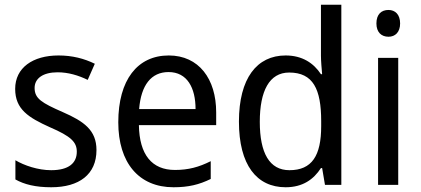

<svg xmlns="http://www.w3.org/2000/svg" viewBox="-20 -780 1778 810"><path d="M387 -147C387 -231 334 -268 245 -307C156 -346 126 -364 126 -409C126 -449 161 -475 223 -475C268 -475 311 -462 350 -443L380 -511C335 -533 285 -546 227 -546C118 -546 44 -494 44 -405C44 -319 100 -284 191 -243C279 -205 304 -181 304 -140C304 -92 270 -62 196 -62C140 -62 82 -82 45 -104V-23C82 -2 130 10 196 10C314 10 387 -44 387 -147Z M692 -546C560 -546 479 -443 479 -264C479 -94 565 10 712 10C775 10 820 -1 869 -25V-100C819 -75 775 -63 718 -63C621 -63 568 -127 566 -252H892V-306C892 -447 819 -546 692 -546ZM691 -476C770 -476 805 -409 805 -320H567C575 -421 618 -476 691 -476Z M1185 10C1257 10 1303 -23 1334 -71H1339L1351 0H1420V-760H1334V-545C1334 -524 1337 -489 1339 -467H1334C1303 -514 1255 -546 1185 -546C1064 -546 988 -450 988 -267C988 -84 1063 10 1185 10ZM1201 -62C1117 -62 1076 -134 1076 -266C1076 -396 1116 -474 1200 -474C1301 -474 1335 -404 1335 -269V-248C1335 -123 1296 -62 1201 -62Z M1619 -738C1589 -738 1568 -720 1568 -681C1568 -644 1589 -625 1619 -625C1647 -625 1668 -644 1668 -681C1668 -719 1647 -738 1619 -738ZM1660 -536H1575V0H1660Z"/></svg>

Font: Noto Sans Devanagari UI SemiCondensed
Style: Regular
Weight: 400
Width: 4
Designer: Jelle Bosma - Monotype Design Team
Foundry: Monotype Imaging Inc.
Version: Version 2.004